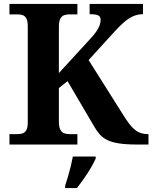

<svg xmlns="http://www.w3.org/2000/svg" viewBox="-20 -734 774 975"><path d="M28 0V-53H70Q84 -53 95.5 -57Q107 -61 114 -74Q121 -87 121 -113V-600Q121 -627 114 -640Q107 -653 95.5 -657Q84 -661 70 -661H28V-714H373V-661H331Q317 -661 305 -656.5Q293 -652 286 -638.5Q279 -625 279 -596V-363L434 -532Q456 -555 468 -572.5Q480 -590 485.5 -604.5Q491 -619 491 -633Q491 -650 478.5 -656Q466 -662 435 -662V-714H706V-662Q679 -662 655 -651Q631 -640 608.5 -620Q586 -600 562 -574L430 -429L616 -134Q636 -103 653.5 -85.5Q671 -68 689.5 -60.5Q708 -53 730 -53H734V0H680Q623 0 586 -5.5Q549 -11 525.5 -22.5Q502 -34 487 -51Q472 -68 458 -92L323 -322L279 -287V-118Q279 -90 286 -76Q293 -62 305 -57.5Q317 -53 331 -53H373V0ZM311 208Q318 188 325.5 162Q333 136 339.5 109.5Q346 83 350 61H466V71Q457 92 441 119Q425 146 406.5 172.5Q388 199 371 221H311Z"/></svg>

Font: Noto Serif Gujarati
Style: Bold
Weight: 700
Version: Version 2.102